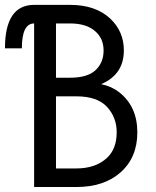

<svg xmlns="http://www.w3.org/2000/svg" viewBox="-20 -752 626 772"><path d="M205.1 -364.7V-74.7H286.1Q364.7 -74.7 410.2 -117.2Q449.2 -153.8 449.2 -220.2Q449.2 -279.8 410.2 -322.3Q371.1 -364.7 286.1 -364.7ZM205.1 -657.7V-439.5H261.7Q332 -439.5 364.3 -470Q396.5 -500.5 396.5 -548.6Q396.5 -596.7 363.8 -625.5Q328.6 -657.7 261.7 -657.7ZM117.2 0V-657.7Q67.9 -657.7 67.9 -557.6H0Q0 -732.4 117.2 -732.4H261.7Q364.3 -732.4 423.3 -677.2Q478 -625.5 478 -549.3Q478 -452.6 386.7 -413.6Q429.2 -404.8 459.5 -380.9Q532.2 -323.7 532.2 -219.7Q532.2 -118.2 463.9 -58.1Q397.9 0 286.1 0Z"/></svg>

Font: Consola Mono
Style: Book
Weight: 400
Monospace: yes
Designer: Wojciech Kalinowski "wmk69" (wmk69@o2.pl)
Foundry: Wojciech Kalinowski "wmk69" (wmk69@o2.pl)
Version: Version 2.1.0